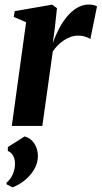

<svg xmlns="http://www.w3.org/2000/svg" viewBox="-20 -555 448 846"><path d="M32 0 95 -457 40.5 -480.5 45 -506 210 -534.5 231 -519 221.5 -430.5 212.5 -365Q223 -395 238.2 -425Q253.5 -455 273.8 -480Q294 -505 318.8 -520Q343.5 -535 371.5 -535Q385.5 -535 394.5 -532.2Q403.5 -529.5 407.5 -527L378 -382.5Q374.5 -386.5 359 -392.2Q343.5 -398 324 -398Q306.5 -398 290.2 -392Q274 -386 259.5 -376Q245 -366 233 -353.5Q221 -341 212.5 -328L166.5 0ZM35 270.5 9 257V249.5Q27 235 36.8 211.5Q46.5 188 46 164Q46 146.5 38 131.5Q30 116.5 14.5 110V93L88.5 46Q116 54 131.2 77.2Q146.5 100.5 147 132.5Q147 162 131.8 189.2Q116.5 216.5 91 237.8Q65.5 259 35 270.5Z"/></svg>

Font: Merriweather 96pt
Style: Bold Italic
Weight: 700
Italic angle: -7.8°
Version: Version 2.101